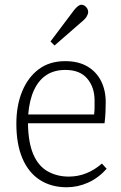

<svg xmlns="http://www.w3.org/2000/svg" viewBox="-20 -776 510 810"><path d="M261 14Q196 14 148 -17Q100 -48 74.5 -108Q49 -168 49 -254Q49 -331 73.5 -390.5Q98 -450 143.5 -484Q189 -518 255 -518Q311 -518 349 -495.5Q387 -473 406.5 -434Q426 -395 426 -345Q426 -324 425 -302Q424 -280 421 -256H98Q99 -175 120.5 -125Q142 -75 181.5 -53Q221 -31 270 -31Q309 -31 344 -45Q379 -59 410 -86L430 -64Q395 -25 351.5 -5.5Q308 14 261 14ZM99 -293H377Q379 -309 379 -322Q379 -335 379 -352Q379 -408 348 -444.5Q317 -481 256 -481Q209 -481 176 -459.5Q143 -438 123.5 -396Q104 -354 99 -293ZM210 -584 193 -601 293 -734Q302 -745 309.5 -750.5Q317 -756 324 -756Q331 -756 337.5 -751.5Q344 -747 348 -740Q352 -733 352 -726Q352 -717 345.5 -706Q339 -695 319 -679Z"/></svg>

Font: Literata 18pt ExtraLight
Style: Regular
Weight: 250
Designer: Latin by Veronika Burian and Jose Scaglione. Greek by Irene Vlachou. Cyrillic by Vera Evstafieva.
Foundry: TypeTogether
Version: Version 3.103;gftools[0.9.29]